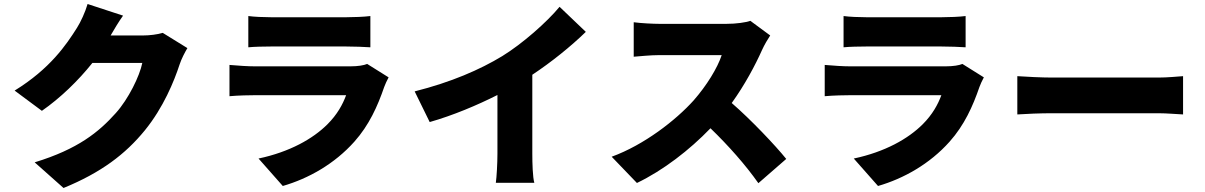

<svg xmlns="http://www.w3.org/2000/svg" viewBox="-20 -860 6010 958"><path d="M594 -782 417 -840C406 -801 382 -749 364 -721C311 -637 230 -517 53 -408L189 -307C281 -371 370 -457 441 -546H690C677 -481 621 -366 558 -296C473 -201 369 -116 153 -50L297 78C485 1 606 -91 703 -210C795 -323 849 -455 876 -538C886 -568 902 -598 915 -620L792 -696C766 -688 726 -683 693 -683H532C547 -709 571 -750 594 -782Z M1219 -780V-624C1249 -627 1297 -628 1331 -628C1393 -628 1653 -628 1708 -628C1746 -628 1800 -626 1828 -624V-780C1799 -776 1742 -774 1710 -774C1653 -774 1399 -774 1331 -774C1296 -774 1247 -776 1219 -780ZM1919 -474 1812 -541C1796 -534 1766 -529 1728 -529C1650 -529 1331 -529 1252 -529C1218 -529 1171 -532 1125 -536V-380C1170 -384 1227 -385 1252 -385C1358 -385 1656 -385 1707 -385C1690 -339 1663 -289 1614 -240C1542 -168 1426 -102 1270 -69L1391 68C1519 31 1649 -42 1748 -153C1822 -236 1864 -330 1897 -426C1901 -438 1911 -459 1919 -474Z M2049 -404 2124 -251C2240 -284 2361 -335 2462 -386V-93C2462 -45 2458 25 2454 52H2646C2638 24 2636 -45 2636 -93V-487C2731 -550 2828 -628 2903 -701L2772 -826C2709 -750 2587 -642 2486 -580C2374 -512 2231 -450 2049 -404Z M3823 -683 3724 -756C3701 -748 3654 -741 3604 -741C3556 -741 3330 -741 3270 -741C3241 -741 3177 -744 3142 -749V-577C3170 -579 3225 -585 3270 -585C3318 -585 3536 -585 3581 -585C3560 -521 3506 -433 3441 -359C3352 -260 3194 -137 3032 -78L3158 53C3289 -10 3420 -111 3525 -220C3615 -133 3700 -37 3764 54L3903 -67C3848 -135 3728 -262 3631 -346C3696 -436 3749 -536 3782 -610C3793 -635 3814 -670 3823 -683Z M4189 -780V-624C4219 -627 4267 -628 4301 -628C4363 -628 4623 -628 4678 -628C4716 -628 4770 -626 4798 -624V-780C4769 -776 4712 -774 4680 -774C4623 -774 4369 -774 4301 -774C4266 -774 4217 -776 4189 -780ZM4889 -474 4782 -541C4766 -534 4736 -529 4698 -529C4620 -529 4301 -529 4222 -529C4188 -529 4141 -532 4095 -536V-380C4140 -384 4197 -385 4222 -385C4328 -385 4626 -385 4677 -385C4660 -339 4633 -289 4584 -240C4512 -168 4396 -102 4240 -69L4361 68C4489 31 4619 -42 4718 -153C4792 -236 4834 -330 4867 -426C4871 -438 4881 -459 4889 -474Z M5056 -480V-289C5097 -292 5172 -295 5229 -295C5371 -295 5661 -295 5760 -295C5801 -295 5857 -290 5883 -289V-480C5854 -478 5805 -473 5760 -473C5662 -473 5372 -473 5229 -473C5180 -473 5096 -477 5056 -480Z"/></svg>

Font: Noto Sans CJK HK Black
Style: Regular
Weight: 900
Designer: Ryoko NISHIZUKA 西塚涼子 (kana, bopomofo & ideographs); Paul D. Hunt (Latin, Greek & Cyrillic); Sandoll Communications 산돌커뮤니
Foundry: Adobe
Version: Version 2.004;hotconv 1.0.118;makeotfexe 2.5.65603